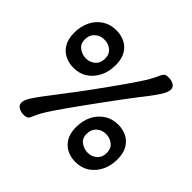

<svg xmlns="http://www.w3.org/2000/svg" viewBox="-173 -831 1030 1030"><g transform="rotate(45 342.0 -316.0)"><path d="M138 30Q116 30 100 20Q84 10 84 -8Q84 -29 103.5 -58.5Q123 -88 142 -113Q164 -142 194 -181Q224 -220 253 -258.5Q282 -297 300 -322Q326 -358 353.5 -396Q381 -434 405.5 -469Q430 -504 447 -530Q469 -562 483.5 -588Q498 -614 506 -633Q513 -649 520 -655.5Q527 -662 548 -662Q570 -662 586 -652.5Q602 -643 602 -625Q602 -604 583 -574.5Q564 -545 544 -519Q524 -493 496 -457Q468 -421 438.5 -380.5Q409 -340 381 -302Q368 -284 348.5 -257.5Q329 -231 308.5 -202Q288 -173 269.5 -147Q251 -121 239 -103Q217 -71 202.5 -45.5Q188 -20 180 0Q174 16 166.5 23Q159 30 138 30ZM149 -337Q116 -337 86 -351Q56 -365 37.5 -395.5Q19 -426 19 -474Q19 -522 38 -560.5Q57 -599 91 -621Q125 -643 171 -643Q205 -643 234.5 -629Q264 -615 282 -585Q300 -555 300 -507Q300 -459 281 -420.5Q262 -382 228.5 -359.5Q195 -337 149 -337ZM161 -420Q191 -420 213 -439Q235 -458 235 -492Q235 -527 211.5 -545Q188 -563 158 -562Q129 -562 107 -542.5Q85 -523 85 -491Q84 -455 108.5 -437.5Q133 -420 161 -420ZM513 13Q480 13 450.5 -1Q421 -15 402.5 -45Q384 -75 384 -123Q384 -171 403 -209Q422 -247 456 -269.5Q490 -292 536 -292Q570 -292 599 -278Q628 -264 646 -234Q664 -204 664 -156Q664 -108 645 -70Q626 -32 592.5 -9.5Q559 13 513 13ZM526 -69Q555 -69 577 -88Q599 -107 599 -140Q599 -175 576 -193Q553 -211 522 -210Q493 -210 471.5 -190.5Q450 -171 450 -139Q449 -104 473 -86.5Q497 -69 526 -69Z"/></g></svg>

Font: Akaya Telivigala
Style: Regular
Weight: 400
Designer: Vaishnavi Murthy Yerkadithaya, Juan Luis Blanco Aristondo
Version: Version 1.002; ttfautohint (v1.8.3)